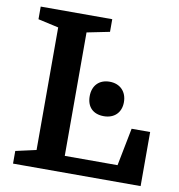

<svg xmlns="http://www.w3.org/2000/svg" viewBox="-81 -794 807 867"><g transform="rotate(10 322.5 -360.0)"><path d="M364 -662V-720H36V-662L130 -641V-79L36 -58V0H621V-248H536L502 -75H260V-641ZM324 -360C324 -311 353 -282 402 -282C450 -282 481 -312 481 -360C481 -408 450 -440 402 -440C354 -440 324 -409 324 -360Z"/></g></svg>

Font: Domine
Style: Bold
Weight: 700
Designer: Pablo Impallari, Rodrigo Fuenzalida, Brenda Gallo
Foundry: Pablo Impallari, Rodrigo Fuenzalida, Brenda Gallo
Version: Version 2.000